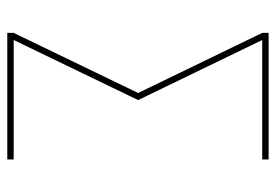

<svg xmlns="http://www.w3.org/2000/svg" viewBox="-138 -638 775 540"><g transform="rotate(90 250.0 -367.5)"><path d="M72 0V-18L241 -368L72 -717V-735H428V-717H92L261 -368L92 -18H428V0Z"/></g></svg>

Font: Iosevka Curly Thin
Style: Regular
Weight: 100
Monospace: yes
Designer: Belleve Invis
Foundry: Belleve Invis
Version: Version 22.1.2; ttfautohint (v1.8.4)